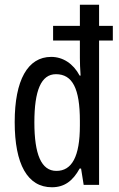

<svg xmlns="http://www.w3.org/2000/svg" viewBox="-20 -780 502 810"><path d="M199 10C251 10 287 -16 316 -69H322L333 0H398V-609H456V-671H398V-760H317V-671H204V-609H317V-535C317 -515 318 -490 320 -461H316C289 -512 245 -540 196 -540C97 -540 42 -442 42 -265C42 -87 96 10 199 10ZM218 -59C154 -59 125 -129 125 -264C125 -397 153 -467 216 -467C286 -467 317 -406 317 -270V-250C317 -119 283 -59 218 -59Z"/></svg>

Font: Noto Sans Lao Looped ExtraCondensed
Style: Regular
Weight: 400
Width: 2
Designer: Mark Frömberg, Ben Mitchell
Foundry: The Fontpad Ltd
Version: Version 1.002